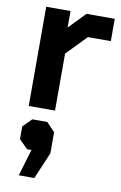

<svg xmlns="http://www.w3.org/2000/svg" viewBox="-93 -550 596 949"><g transform="rotate(10 204.5 -76.0)"><path d="M60 -498H182V-415L262 -498H404V-386H289L192 -286V0H60ZM111 212H89L46 169V105L89 62H164L206 106V212L149 346H71Z"/></g></svg>

Font: Chakra Petch
Style: Bold
Weight: 700
Designer: Katatrad Aksorn Co.,Ltd.
Foundry: Cadson Demak Co.,Ltd.
Version: Version 1.000; ttfautohint (v1.6)